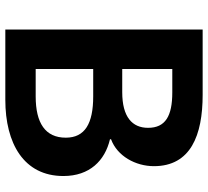

<svg xmlns="http://www.w3.org/2000/svg" viewBox="-50 -731 781 721"><g transform="rotate(90 340.5 -370.5)"><path d="M91 0H355C518 0 641 -69 641 -218C641 -317 583 -374 503 -393V-397C566 -420 604 -489 604 -558C604 -696 488 -741 336 -741H91ZM239 -439V-627H327C416 -627 460 -601 460 -536C460 -477 420 -439 326 -439ZM239 -114V-330H342C444 -330 497 -299 497 -227C497 -150 442 -114 342 -114Z"/></g></svg>

Font: Noto Sans JP
Style: Bold
Weight: 700
Designer: Ryoko NISHIZUKA 西塚涼子 (kana, bopomofo & ideographs); Paul D. Hunt (Latin, Greek & Cyrillic); Sandoll Communications 산돌커뮤니
Foundry: Adobe
Version: Version 2.004;hotconv 1.0.118;makeotfexe 2.5.65603